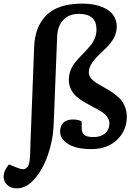

<svg xmlns="http://www.w3.org/2000/svg" viewBox="-99 -802 734 1051"><path d="M415 -51.8Q451.7 -51.8 475.8 -72Q500 -92.3 500 -126Q500 -145.5 487.8 -162.1Q475.6 -178.7 456.1 -190.9Q436.5 -203.1 412.8 -215.3Q389.2 -227.5 365.2 -241.5Q341.3 -255.4 321.8 -271.7Q302.2 -288.1 290 -312Q277.8 -335.9 277.8 -365.2Q277.8 -390.6 286.1 -413.6Q294.4 -436.5 307.9 -454.3Q321.3 -472.2 337.4 -489Q353.5 -505.9 369.6 -522.7Q385.7 -539.6 399.2 -556.6Q412.6 -573.7 420.9 -595.2Q429.2 -616.7 429.2 -640.1Q429.2 -726.1 333 -726.1Q278.3 -726.1 247.3 -692.9Q216.3 -659.7 213.9 -602.1L194.8 -122.1Q191.9 -37.1 163.3 45.7Q134.8 128.4 85.9 182.1Q43.9 229 -7.8 229Q-39.6 229 -59.3 210.7Q-79.1 192.4 -79.1 165Q-79.1 131.8 -49.8 98.1L-4.9 116.2Q13.7 124 26.9 124.3Q40 124.5 50 113.5Q60.1 102.5 63 78.1Q64.9 63.5 65.7 48.3Q66.4 33.2 66.9 12.2Q67.4 -8.8 67.9 -22.9L87.9 -543.9Q91.8 -656.7 155.8 -719.5Q219.7 -782.2 351.1 -782.2Q435.1 -782.2 487.5 -749.8Q540 -717.3 540 -654.8Q540 -623.5 524.4 -594.7Q508.8 -565.9 486.1 -543.5Q463.4 -521 440.9 -499.8Q418.5 -478.5 402.8 -454.3Q387.2 -430.2 387.2 -405.8Q387.2 -388.7 398.7 -374Q410.2 -359.4 428.5 -347.9Q446.8 -336.4 469 -324.5Q491.2 -312.5 513.4 -297.9Q535.6 -283.2 554 -265.4Q572.3 -247.6 583.7 -220.9Q595.2 -194.3 595.2 -162.1Q595.2 -87.9 542 -36.9Q488.8 14.2 400.9 14.2Q318.4 14.2 274.2 -13.7Q230 -41.5 230 -82Q230 -113.3 248.3 -130.6Q266.6 -147.9 298.8 -147.9Q330.1 -147.9 348.1 -137.2V-104Q348.1 -75.2 361.8 -63.5Q375.5 -51.8 415 -51.8Z"/></svg>

Font: Literata Book
Style: Bold Italic
Weight: 700
Italic angle: -3°
Designer: Latin by Veronika Burian and Jose Scaglione. Greek by Irene Vlachou. Cyrillic by Vera Evstafieva
Foundry: TypeTogether
Version: Version 1.003;PS 001.003;hotconv 1.0.88;makeotf.lib2.5.64775